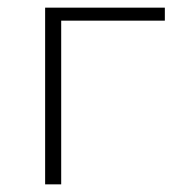

<svg xmlns="http://www.w3.org/2000/svg" viewBox="-20 -482 474 502"><path d="M411 -428H140V0H98V-462H411Z"/></svg>

Font: Ysabeau SC Light
Style: Regular
Weight: 300
Designer: Christian Thalmann (Catharsis Fonts)
Version: Version 0.003